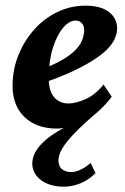

<svg xmlns="http://www.w3.org/2000/svg" viewBox="-20 -457 452 694"><path d="M227.5 -83Q252 -83 287.1 -97.7Q322.3 -112.3 354.5 -151.4L383.8 -107.4Q372.1 -91.8 358.4 -77.1Q344.7 -62.5 331.1 -50.8Q279.3 -6.8 248.5 25.4Q217.8 57.6 204.6 80.6Q191.4 103.5 191.4 123Q191.4 144.5 204.6 154.8Q217.8 165 236.3 165Q252 165 270.5 156.7Q289.1 148.4 307.6 131.8L325.2 168.9Q301.8 192.4 272 205.1Q242.2 217.8 209 217.8Q177.7 217.8 152.3 207.5Q127 197.3 111.8 178.2Q96.7 159.2 96.7 134.8Q96.7 107.4 114.7 81.5Q132.8 55.7 166.5 32.2Q200.2 8.8 244.1 -11.7L237.3 1Q225.6 2 211.9 4.9Q198.2 7.8 186.5 7.8Q112.3 7.8 68.8 -33.7Q25.4 -75.2 25.4 -146.5Q25.4 -205.1 46.4 -257.3Q67.4 -309.6 103.5 -350.1Q139.6 -390.6 187.5 -413.6Q235.4 -436.5 288.1 -436.5Q344.7 -436.5 374 -413.6Q403.3 -390.6 403.3 -354.5Q403.3 -334 392.1 -311.5Q380.9 -289.1 352.5 -265.1Q324.2 -241.2 273.4 -214.4Q222.7 -187.5 142.6 -159.2V-210.9Q196.3 -232.4 227.5 -254.9Q258.8 -277.3 271.5 -300.8Q284.2 -324.2 284.2 -348.6Q284.2 -364.3 275.4 -373.5Q266.6 -382.8 252.9 -382.8Q230.5 -382.8 208 -356.4Q185.5 -330.1 170.9 -283.2Q156.2 -236.3 156.2 -173.8Q156.2 -127.9 175.8 -105.5Q195.3 -83 227.5 -83Z"/></svg>

Font: Crimson Pro ExtraLight
Style: Bold Italic
Weight: 700
Italic angle: -12°
Version: Version 1.002